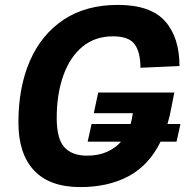

<svg xmlns="http://www.w3.org/2000/svg" viewBox="-20 -746 797 782"><path d="M307 16Q182 16 118.5 -52Q55 -120 55 -247Q55 -391 102 -498.5Q149 -606 239.5 -666Q330 -726 460 -726Q593 -726 652 -660Q711 -594 711 -477L552 -470Q552 -533 528.5 -565.5Q505 -598 440 -598Q367 -598 316 -556Q265 -514 238 -438.5Q211 -363 211 -265Q211 -180 242.5 -146Q274 -112 334 -112Q380 -112 414.5 -127Q449 -142 473 -169H337L353 -241H512Q518 -262 521 -285H362L380 -369H690L678 -308Q672 -273 662 -241H715L699 -169H634Q587 -73 504 -28.5Q421 16 307 16Z"/></svg>

Font: Geist
Style: Bold Italic
Weight: 700
Italic angle: -12°
Designer: Basement.studio, Andrés Briganti, Mateo Zaragoza
Foundry: Basement.studio, Vercel, Andrés Briganti, Guido Ferreyra, Mateo Zaragoza
Version: Version 1.500; ttfautohint (v1.8.4.7-5d5b)